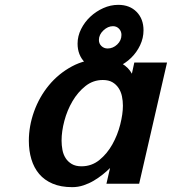

<svg xmlns="http://www.w3.org/2000/svg" viewBox="-20 -758 709 792"><path d="M99 -177Q99 -238 120.5 -298Q142 -358 181.5 -406Q221 -454 276.5 -484Q332 -514 400 -514Q453 -514 482 -496.5Q511 -479 524 -454L534 -500H669L554 0H419L434 -65Q421 -52 403.5 -38Q386 -24 366.5 -12.5Q347 -1 324.5 6.5Q302 14 278 14Q231 14 197 -0.5Q163 -15 141.5 -40.5Q120 -66 109.5 -101Q99 -136 99 -177ZM234 -178Q234 -159 237.5 -140Q241 -121 250.5 -106Q260 -91 276 -81.5Q292 -72 316 -72Q358 -72 390 -98Q422 -124 443.5 -162.5Q465 -201 476 -244.5Q487 -288 487 -322Q487 -342 483 -361Q479 -380 469 -395Q459 -410 443.5 -419Q428 -428 404 -428Q364 -428 332.5 -403Q301 -378 279 -340.5Q257 -303 245.5 -259.5Q234 -216 234 -178ZM300 -578Q300 -609 314.5 -638Q329 -667 352.5 -689Q376 -711 406 -724.5Q436 -738 468 -738Q515 -738 543.5 -709Q572 -680 572 -633Q572 -601 558 -571.5Q544 -542 521 -519.5Q498 -497 468.5 -483.5Q439 -470 408 -470Q360 -470 330 -500.5Q300 -531 300 -578ZM388 -593Q388 -578 398.5 -568Q409 -558 424 -558Q446 -558 463.5 -574.5Q481 -591 481 -614Q481 -629 471 -639.5Q461 -650 446 -650Q425 -650 406.5 -632.5Q388 -615 388 -593Z"/></svg>

Font: Perun
Style: Bold Italic
Weight: 700
Italic angle: -12°
Foundry: Copyright (c) Stefan Peev, Context Ltd, 2016
Version: Version 1.027